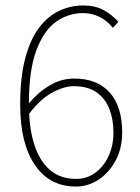

<svg xmlns="http://www.w3.org/2000/svg" viewBox="-20 -672 512 704"><path d="M258 12Q162 12 108 -67Q54 -146 54 -288Q54 -390 73 -460Q92 -530 124.5 -572Q157 -614 198.5 -633Q240 -652 286 -652Q328 -652 359 -635.5Q390 -619 414 -592L394 -570Q372 -597 344 -610.5Q316 -624 284 -624Q231 -624 186 -592.5Q141 -561 113.5 -488Q86 -415 86 -293Q120 -334 162.5 -359Q205 -384 252 -384Q336 -384 382 -333Q428 -282 428 -186Q428 -129 404.5 -84.5Q381 -40 342.5 -14Q304 12 258 12ZM250 -356Q215 -356 171.5 -332.5Q128 -309 87 -255Q90 -185 109.5 -131Q129 -77 166 -46.5Q203 -16 260 -16Q299 -16 330 -39Q361 -62 378.5 -100.5Q396 -139 396 -186Q396 -234 381 -272.5Q366 -311 334 -333.5Q302 -356 250 -356Z"/></svg>

Font: Assistant ExtraLight
Style: Regular
Weight: 200
Designer: Hebrew By Ben Nathan, Latin by Paul Hunt
Version: Version 3.000